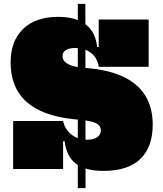

<svg xmlns="http://www.w3.org/2000/svg" viewBox="-20 -872 844 992"><path d="M421 -852 422 100H382V-852ZM515 11Q422 11 372.5 -26.2Q323 -63.5 314 -142H291L306 -247Q314.5 -204.5 348.8 -177.2Q383 -150 430 -150Q463 -150 482 -163Q501 -176 501 -199Q501 -215.5 489.2 -226.5Q477.5 -237.5 451.8 -244Q426 -250.5 384 -254Q266.5 -263.5 189 -299.5Q111.5 -335.5 73.2 -398Q35 -460.5 35 -550Q35 -659.5 99 -722.2Q163 -785 282 -785Q342 -785 385 -767.2Q428 -749.5 452.5 -714.8Q477 -680 482 -629H505L490 -527Q483.5 -572 451 -598Q418.5 -624 368 -624Q338 -624 320.5 -613.5Q303 -603 303 -582Q303 -567 313.8 -554.5Q324.5 -542 350 -533.2Q375.5 -524.5 420 -521Q536 -512.5 613.5 -477Q691 -441.5 730 -379.2Q769 -317 769 -228Q769 -112 704.8 -50.5Q640.5 11 515 11ZM48 1V-247H306V1ZM490 -527V-771H748V-527Z"/></svg>

Font: Hepta Slab Black
Style: Regular
Weight: 900
Designer: Michael LaGattuta
Foundry: Michael LaGattuta
Version: Version 1.102